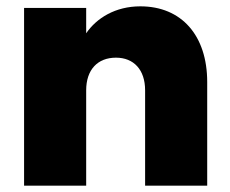

<svg xmlns="http://www.w3.org/2000/svg" viewBox="-20 -586 726 606"><path d="M423 -566C344 -566 285 -529 252 -481V-561H56V0H252V-301C252 -366 288 -404 346 -404C402 -404 438 -366 438 -301V0H634V-327C634 -474 553 -566 423 -566Z"/></svg>

Font: Poppins STUK1
Style: Regular
Weight: 400
Designer: Jonny Pinhorn (original), Sammy Jo Hughes (modified version)
Foundry: Type Mafia
Version: Version 1.002;hotconv 1.0.109;makeotfexe 2.5.65596